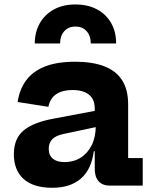

<svg xmlns="http://www.w3.org/2000/svg" viewBox="-20 -845 695 874"><path d="M480.1 0Q447 0 429.2 -19.8Q411.3 -39.5 411.3 -75.7V-194.2L422 -214.2L416 -274.1L411.3 -307.3V-350.8Q411.3 -379.5 399.3 -398.2Q387.3 -416.9 364.5 -426Q341.8 -435.2 310.1 -435.2Q265 -435.2 236.8 -416.8Q208.5 -398.4 200.2 -358.8L60.2 -380.6Q69 -438.9 99.6 -480Q130.2 -521 185.2 -542.5Q240.2 -564 322.7 -564Q399.9 -564 453.6 -543.7Q507.3 -523.5 535.3 -480.6Q563.3 -437.7 563.3 -369.6V-125.5H629.7V0ZM218.5 9.8Q131.9 9.8 87.5 -30.2Q43.1 -70.2 43.1 -143Q43.1 -214.2 87.6 -251.3Q132.1 -288.4 226.9 -305.5L439.6 -345.6V-271.4L270.9 -235.5Q235 -228.4 218.4 -211.7Q201.8 -195 201.8 -167.7Q201.8 -137.9 220.7 -122.5Q239.6 -107.1 274.3 -107.1Q314.7 -107.1 346.8 -127Q378.9 -146.9 397.5 -184.2Q416 -221.6 416 -274.1L441 -156.5H407Q396 -72.8 347.5 -31.5Q299 9.8 218.5 9.8ZM508.6 -647Q508.8 -700 486 -740Q463.2 -780 421.7 -802.3Q380.2 -824.7 323.3 -824.7Q267.1 -824.7 225.6 -802.1Q184.2 -779.5 161.3 -739.5Q138.5 -699.5 138.2 -647H253.6Q253.6 -681.9 272.6 -703Q291.6 -724.1 323.3 -724.1Q355.5 -724.1 374.3 -703Q393.2 -681.9 393.2 -647Z"/></svg>

Font: Hepta Slab ExtraLight
Style: Regular
Weight: 200
Designer: Michael LaGattuta
Foundry: Michael LaGattuta
Version: Version 1.100